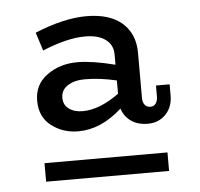

<svg xmlns="http://www.w3.org/2000/svg" viewBox="-39 -738 519 499"><g transform="rotate(-5 220.5 -488.5)"><path d="M368.2 -502.9H403.8V-474.1Q403.8 -443.8 385.5 -424.8Q367.2 -405.8 338.9 -405.8Q312.5 -405.8 295.2 -418Q277.8 -430.2 271 -451.2Q216.3 -401.9 157.2 -401.9Q117.2 -401.9 87.2 -424.8Q57.1 -447.8 57.1 -490.2Q57.1 -532.7 90.6 -556.9Q124 -581.1 169.9 -581.1Q208.5 -581.1 268.1 -565.9V-592.8Q268.1 -617.7 249 -631.8Q230 -646 195.8 -646Q148.4 -646 84 -619.1L68.8 -667Q145 -698.2 203.1 -698.2Q264.2 -698.2 296.6 -669.7Q329.1 -641.1 329.1 -591.8V-474.1Q329.1 -462.9 334.2 -456.1Q339.4 -449.2 349.1 -449.2Q358.4 -449.2 363.3 -456.3Q368.2 -463.4 368.2 -474.1ZM123 -492.2Q123 -473.6 137 -463.4Q150.9 -453.1 172.9 -453.1Q216.8 -453.1 268.1 -490.2V-524.9Q224.6 -535.2 185.1 -535.2Q158.2 -535.2 140.6 -523.9Q123 -512.7 123 -492.2ZM62 -278.8V-327.1H382.8V-278.8Z"/></g></svg>

Font: BioRhyme
Style: Regular
Weight: 400
Designer: Aoife Mooney
Foundry: Aoife Mooney Type
Version: Version 1.500;PS 001.500;hotconv 1.0.88;makeotf.lib2.5.64775